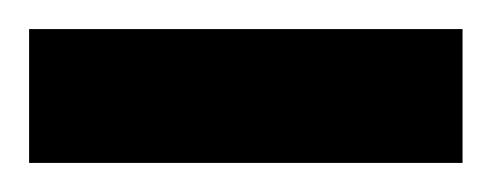

<svg xmlns="http://www.w3.org/2000/svg" viewBox="-20 -632 338 132"><path d="M0 -520V-612H298V-520Z"/></svg>

Font: Smooch Sans Black
Style: Regular
Weight: 900
Designer: Robert E. Leuschke
Foundry: Robert E. Leuschke
Version: Version 1.010; ttfautohint (v1.8.3)